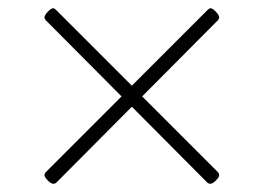

<svg xmlns="http://www.w3.org/2000/svg" viewBox="-20 -473 640 466"><path d="M109 -27Q104 -27 96 -35Q88 -43 88 -48Q88 -52 92 -56L275 -239L92 -423Q88 -427 88 -431Q88 -436 96 -444.5Q104 -453 109 -453Q112 -453 116 -449L300 -265L484 -449Q488 -453 491 -453Q496 -453 504 -444.5Q512 -436 512 -431Q512 -427 508 -423L325 -239L508 -56Q512 -52 512 -48Q512 -43 504 -35Q496 -27 491 -27Q486 -27 483 -30L300 -214L117 -30Q114 -27 109 -27Z"/></svg>

Font: Asap Expanded Thin
Style: Regular
Weight: 100
Width: 7
Designer: Pablo Cosgaya
Foundry: Omnibus-Type
Version: Version 3.001; ttfautohint (v1.8.4.7-5d5b)